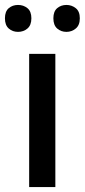

<svg xmlns="http://www.w3.org/2000/svg" viewBox="-36 -757 343 777"><path d="M188 0H82V-539H188ZM-16 -683Q-16 -711 -0.5 -724Q15 -737 37 -737Q59 -737 75 -724Q91 -711 91 -683Q91 -655 75 -641.5Q59 -628 37 -628Q15 -628 -0.5 -641.5Q-16 -655 -16 -683ZM180 -683Q180 -711 195.5 -724Q211 -737 233 -737Q254 -737 270.5 -724Q287 -711 287 -683Q287 -655 270.5 -641.5Q254 -628 233 -628Q211 -628 195.5 -641.5Q180 -655 180 -683Z"/></svg>

Font: Noto Sans Khmer UI Medium
Style: Regular
Weight: 500
Designer: Danh Hong and the Monotype Design Team
Foundry: Monotype Imaging Inc.
Version: Version 2.002; ttfautohint (v1.8.4.7-5d5b)